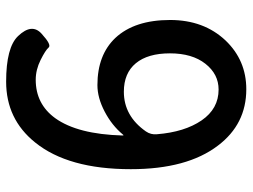

<svg xmlns="http://www.w3.org/2000/svg" viewBox="-116 -674 803 610"><g transform="rotate(-90 285.0 -368.5)"><path d="M307 13Q196 13 128 -77Q53 -175 53 -354Q53 -553 138 -658Q212 -750 331 -750Q440 -750 476 -712Q518 -668 483 -637Q448 -605 439.5 -615Q431 -625 400 -640.5Q369 -656 337 -656Q260 -656 215 -594Q164 -523 160 -380Q160 -375 163 -379Q192 -414 236 -437Q280 -460 320 -460Q416 -460 470 -403Q527 -342 527 -229Q527 -122 462 -53Q399 13 307 13ZM306 -75Q355 -75 388 -117Q421 -159 421 -229.5Q421 -300 389.5 -338Q358 -376 299 -376Q222 -376 173 -306Q162 -290 164 -271Q171 -183 208 -129Q245 -75 306 -75Z"/></g></svg>

Font: Resource Han Rounded CN Medium
Style: Regular
Weight: 500
Designer: Cyano Hao (round all glyphs); Ryoko NISHIZUKA 西塚涼子 (kana, bopomofo & ideographs); Paul D. Hunt (Latin, Greek & Cyrillic)
Foundry: Cyano Hao
Version: 0.990